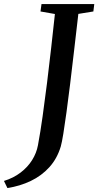

<svg xmlns="http://www.w3.org/2000/svg" viewBox="-110 -763 485 946"><path d="M-73.5 163.5 -90.5 128.5Q-43.5 114 -8.5 87.2Q26.5 60.5 48.2 25.8Q70 -9 77 -47.5Q89 -111.5 100 -190.2Q111 -269 121.8 -355Q132.5 -441 142.2 -527.8Q152 -614.5 160.5 -694L89.5 -706.5L94.5 -743H354.5L350 -706.5L276 -694.5Q265 -601 255 -513.5Q245 -426 235.5 -348.8Q226 -271.5 217.5 -209.2Q209 -147 202 -104Q195 -61 189.5 -41.5Q171.5 18.5 133.2 60.8Q95 103 41.8 128.5Q-11.5 154 -73.5 163.5Z"/></svg>

Font: Merriweather 60pt Medium
Style: Italic
Weight: 500
Italic angle: -7.8°
Version: Version 2.101